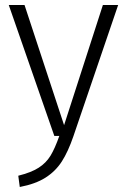

<svg xmlns="http://www.w3.org/2000/svg" viewBox="-20 -543 508 767"><path d="M273 2Q252 63 227 102Q202 141 162 166.5Q122 192 59 204L53 159Q105 146 134.5 127Q164 108 181.5 79.5Q199 51 217 0H197L15 -523H78L236 -43L391 -523H452Z"/></svg>

Font: Fira Sans Light
Style: Regular
Weight: 300
Designer: bBox Type GmbH & Carrois Corporate GbR & Edenspiekermann AG
Foundry: bBox Type GmbH & Carrois Corporate GbR & Edenspiekermann AG
Version: Version 4.301